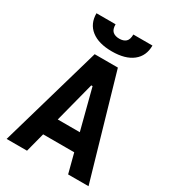

<svg xmlns="http://www.w3.org/2000/svg" viewBox="-215 -1021 1016 1134"><g transform="rotate(30 293.0 -454.0)"><path d="M13.7 0 213.9 -693.4H372.1L572.3 0H433.1L398.9 -131.3H187L152.8 0ZM217.8 -250.5H368.2L297.4 -523.9H288.6ZM293 -758.3Q202.1 -758.3 152.1 -797.6Q102.1 -836.9 102.1 -908.2H232.4Q232.4 -873.5 248.5 -859.4Q264.6 -845.2 293 -845.2Q321.8 -845.2 337.6 -859.4Q353.5 -873.5 353.5 -908.2H483.9Q483.9 -836.9 433.8 -797.6Q383.8 -758.3 293 -758.3Z"/></g></svg>

Font: CaskaydiaMono NF
Style: Bold
Weight: 700
Designer: Aaron Bell
Foundry: Saja Typeworks
Version: Version 2111.001; ttfautohint (v1.8.4);Nerd Fonts 3.1.1